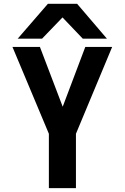

<svg xmlns="http://www.w3.org/2000/svg" viewBox="-20 -966 640 986"><path d="M231 -279 44 -725H185L302 -418L418 -725H556L370 -279V0H231ZM226 -946.5H376L529 -767.5H405L301 -876.5L196 -767.5H71Z"/></svg>

Font: JuliaMono
Style: Bold
Weight: 700
Monospace: yes
Designer: cormullion
Foundry: corm
Version: Version 0.055; ttfautohint (v1.8.4)